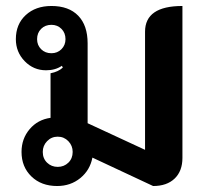

<svg xmlns="http://www.w3.org/2000/svg" viewBox="-20 -613 682 642"><path d="M52 -105Q52 -149 79 -181Q106 -213 149 -219V-368Q175 -373 190 -387L187 -393Q165 -378 134 -378Q92 -378 62.5 -408.5Q33 -439 33 -482Q33 -532 66 -562.5Q99 -593 152 -593Q210 -593 241.5 -560.5Q273 -528 273 -468V-201L465 -112V-507Q465 -593 590 -593V-85Q590 -41 564 -16Q538 9 492 9L289 -86Q281 -44 248.5 -17.5Q216 9 171 9Q118 9 85 -23Q52 -55 52 -105ZM199 -482Q199 -503 185.5 -516.5Q172 -530 152 -530Q131 -530 117.5 -516.5Q104 -503 104 -482Q104 -462 117.5 -448.5Q131 -435 152 -435Q172 -435 185.5 -448.5Q199 -462 199 -482ZM223 -105Q223 -126 208.5 -141Q194 -156 173 -156Q152 -156 137.5 -141Q123 -126 123 -105Q123 -83 137.5 -69Q152 -55 173 -55Q194 -55 208.5 -69Q223 -83 223 -105Z"/></svg>

Font: K2D
Style: Bold
Weight: 700
Designer: Katatrad Aksorn Co.,Ltd.
Foundry: Cadson Demak Co.,Ltd.
Version: Version 1.000; ttfautohint (v1.6)